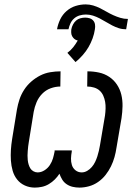

<svg xmlns="http://www.w3.org/2000/svg" viewBox="-20 -844 634 872"><path d="M341 8Q325 8 310 4.5Q295 1 282.5 -7.5Q270 -16 262.5 -28.5Q255 -41 250 -55Q241 -41 229 -29Q217 -17 202 -8Q187 1 170.5 4.5Q154 8 138 8Q114 8 93 -1.5Q72 -11 58 -28.5Q44 -46 37.5 -68.5Q31 -91 29.5 -115Q28 -139 29.5 -163Q31 -187 35 -212L57 -347Q61 -370 68.5 -392.5Q76 -415 89.5 -436Q103 -457 122 -473.5Q141 -490 162.5 -501Q184 -512 208 -516Q232 -520 255 -520L254 -451Q232 -451 210 -443Q188 -435 171.5 -418Q155 -401 146 -379.5Q137 -358 133 -336L111 -200Q109 -190 108 -179.5Q107 -169 106 -158.5Q105 -148 105 -137.5Q105 -127 106 -117Q107 -107 110 -97Q113 -87 118 -79Q123 -71 132 -66Q141 -61 151 -61Q167 -61 182 -70.5Q197 -80 206.5 -94.5Q216 -109 220.5 -124.5Q225 -140 228 -156V-161H306V-156Q303 -140 302.5 -124.5Q302 -109 306.5 -94.5Q311 -80 323 -70.5Q335 -61 351 -61Q364 -61 376 -68Q388 -75 397 -85.5Q406 -96 412 -108.5Q418 -121 422 -133.5Q426 -146 429 -159Q432 -172 434 -184L457 -320Q459 -335 459.5 -351Q460 -367 457.5 -381.5Q455 -396 449 -409.5Q443 -423 432.5 -432.5Q422 -442 407 -446.5Q392 -451 376 -451L377 -520Q404 -520 429.5 -514.5Q455 -509 476 -495Q497 -481 511 -460Q525 -439 531 -414Q537 -389 536.5 -362Q536 -335 532 -308L509 -173Q506 -152 500 -130.5Q494 -109 484 -88.5Q474 -68 459.5 -49.5Q445 -31 425.5 -17.5Q406 -4 384 2Q362 8 341 8ZM239 -711Q243 -734 253.5 -756Q264 -778 282.5 -794Q301 -810 323.5 -817Q346 -824 369 -824Q387 -824 403.5 -819Q420 -814 435 -806.5Q450 -799 464.5 -790.5Q479 -782 494.5 -775Q510 -768 526.5 -763Q543 -758 561 -758L553 -711Q535 -711 519.5 -716Q504 -721 489.5 -728.5Q475 -736 461 -744.5Q447 -753 432.5 -760.5Q418 -768 402.5 -773Q387 -778 370 -778Q356 -778 342 -774Q328 -770 317 -760.5Q306 -751 300 -738Q294 -725 291 -711ZM323 -562 286 -604Q301 -615 312.5 -629.5Q324 -644 333 -660Q324 -662 318 -667Q312 -672 308 -679Q304 -686 303.5 -694.5Q303 -703 304 -711Q306 -722 311.5 -732.5Q317 -743 325.5 -750.5Q334 -758 345 -761Q356 -764 367 -764Q377 -764 387 -761Q397 -758 403.5 -750.5Q410 -743 411.5 -732.5Q413 -722 411 -711Q408 -690 400.5 -669.5Q393 -649 382 -630Q371 -611 355.5 -593.5Q340 -576 323 -562Z"/></svg>

Font: Iosevka QP
Style: Italic
Weight: 400
Italic angle: -9°
Designer: Belleve Invis
Foundry: Belleve Invis
Version: Version 20.0.0; ttfautohint (v1.8.4)